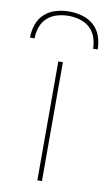

<svg xmlns="http://www.w3.org/2000/svg" viewBox="-85 -784 470 827"><g transform="rotate(10 150.0 -370.0)"><path d="M140 0V-520H160V0ZM2 -600Q2 -629 11.5 -657Q21 -685 42.5 -704.5Q64 -724 92.5 -732Q121 -740 150 -740Q179 -740 207.5 -732Q236 -724 257.5 -704.5Q279 -685 288.5 -657Q298 -629 298 -600H278Q278 -625 269.5 -649.5Q261 -674 242.5 -690.5Q224 -707 199.5 -714Q175 -721 150 -721Q125 -721 100.5 -714Q76 -707 57.5 -690.5Q39 -674 30.5 -649.5Q22 -625 22 -600Z"/></g></svg>

Font: Iosevka Aile Thin
Style: Regular
Weight: 100
Designer: Belleve Invis
Foundry: Belleve Invis
Version: Version 31.1.0; ttfautohint (v1.8.4)